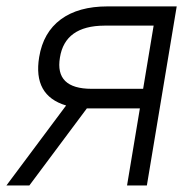

<svg xmlns="http://www.w3.org/2000/svg" viewBox="-21 -565 598 585"><path d="M-1.4 0 180.4 -243.6Q78.8 -273.8 98.4 -391.3Q110.8 -466.3 164.2 -505.9Q217.7 -545.5 306.8 -545.5H517.4L426.5 0H366.1L405.2 -234.7H243.6L68.5 0ZM258.2 -294.4H415.1L447.1 -486.9H296.9Q176.8 -486.2 161.6 -389.6Q145.6 -294.4 258.2 -294.4Z"/></svg>

Font: Inter P Light
Style: Italic
Weight: 300
Italic angle: 9.39999°
Designer: Rasmus Andersson
Foundry: rsms
Version: Version 3.018;git-588b23468